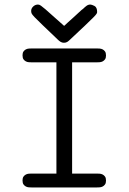

<svg xmlns="http://www.w3.org/2000/svg" viewBox="-20 -824 565 844"><path d="M117 -776Q117 -787 126 -795.5Q135 -804 147 -804Q153 -804 160 -799Q167 -794 180 -783Q193 -772 212 -754.5Q231 -737 261 -711H263Q267 -715 278.5 -725.5Q290 -736 303.5 -748Q317 -760 328.5 -771Q340 -782 345 -785Q353 -793 360.5 -798.5Q368 -804 377 -804Q383 -804 395 -798Q407 -792 407 -771Q407 -768 404.5 -763.5Q402 -759 390 -747Q378 -735 354 -712Q330 -689 287 -649Q282 -644 276 -640Q270 -636 261 -636Q253 -636 246.5 -640Q240 -644 235 -649Q191 -691 167 -714Q143 -737 132 -748.5Q121 -760 119 -765Q117 -770 117 -776ZM79 -31Q79 -42 83.5 -48Q88 -54 94 -57Q100 -60 107 -60.5Q114 -61 120 -61H228V-550H120Q114 -550 107 -550.5Q100 -551 94 -554Q88 -557 83.5 -563Q79 -569 79 -581Q79 -592 83.5 -598Q88 -604 94 -607Q100 -610 107 -610.5Q114 -611 120 -611H405Q411 -611 418 -610.5Q425 -610 431 -607Q437 -604 441.5 -598Q446 -592 446 -580Q446 -569 441.5 -563Q437 -557 431 -554Q425 -551 418 -550.5Q411 -550 405 -550H297V-61H405Q411 -61 418 -60.5Q425 -60 431 -57Q437 -54 441.5 -48Q446 -42 446 -30Q446 -19 441.5 -13Q437 -7 431 -4Q425 -1 418 -0.5Q411 0 405 0H120Q114 0 107 -0.5Q100 -1 94 -4Q88 -7 83.5 -13Q79 -19 79 -31Z"/></svg>

Font: CMU Typewriter Custom
Style: Regular
Weight: 500
Monospace: yes
Version: Version 0.7.0